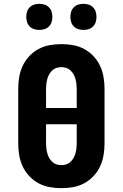

<svg xmlns="http://www.w3.org/2000/svg" viewBox="-20 -973 640 1001"><path d="M300 8Q269 8 238.5 2.5Q208 -3 181 -17.5Q154 -32 132.5 -55Q111 -78 98 -106Q85 -134 80 -164.5Q75 -195 75 -226V-509Q75 -540 80 -570.5Q85 -601 98 -629Q111 -657 132.5 -680Q154 -703 181 -717.5Q208 -732 238.5 -737.5Q269 -743 300 -743Q331 -743 361.5 -737.5Q392 -732 419 -717.5Q446 -703 467.5 -680Q489 -657 502 -629Q515 -601 520 -570.5Q525 -540 525 -509V-226Q525 -195 520 -164.5Q515 -134 502 -106Q489 -78 467.5 -55Q446 -32 419 -17.5Q392 -3 361.5 2.5Q331 8 300 8ZM220 -410H380V-509Q380 -522 378.5 -535Q377 -548 373.5 -561Q370 -574 363.5 -585.5Q357 -597 347.5 -606Q338 -615 325.5 -619Q313 -623 300 -623Q287 -623 274.5 -619Q262 -615 252.5 -606Q243 -597 236.5 -585.5Q230 -574 226.5 -561Q223 -548 221.5 -535Q220 -522 220 -509ZM300 -112Q313 -112 325.5 -116Q338 -120 347.5 -129Q357 -138 363.5 -149.5Q370 -161 373.5 -174Q377 -187 378.5 -200Q380 -213 380 -226V-325H220V-226Q220 -213 221.5 -200Q223 -187 226.5 -174Q230 -161 236.5 -149.5Q243 -138 252.5 -129Q262 -120 274.5 -116Q287 -112 300 -112ZM415 -817Q401 -817 388 -821Q375 -825 365 -835Q355 -845 351 -858Q347 -871 347 -885Q347 -899 351 -912Q355 -925 365 -935Q375 -945 388 -949Q401 -953 415 -953Q429 -953 442 -949Q455 -945 465 -935Q475 -925 479 -912Q483 -899 483 -885Q483 -871 479 -858Q475 -845 465 -835Q455 -825 442 -821Q429 -817 415 -817ZM185 -817Q171 -817 158 -821Q145 -825 135 -835Q125 -845 121 -858Q117 -871 117 -885Q117 -899 121 -912Q125 -925 135 -935Q145 -945 158 -949Q171 -953 185 -953Q199 -953 212 -949Q225 -945 235 -935Q245 -925 249 -912Q253 -899 253 -885Q253 -871 249 -858Q245 -845 235 -835Q225 -825 212 -821Q199 -817 185 -817Z"/></svg>

Font: Iosevka Etoile Heavy
Style: Regular
Weight: 900
Designer: Belleve Invis
Foundry: Belleve Invis
Version: Version 22.1.2; ttfautohint (v1.8.4)